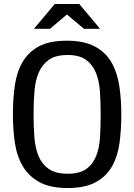

<svg xmlns="http://www.w3.org/2000/svg" viewBox="-20 -936 677 967"><path d="M321 11Q233 11 179 -18.5Q125 -48 95 -98.5Q65 -149 55 -216.5Q45 -284 45 -361Q45 -437 54.5 -504.5Q64 -572 93 -622.5Q122 -673 175 -702Q228 -731 316 -731Q404 -731 458.5 -701.5Q513 -672 542 -621Q571 -570 581 -502.5Q591 -435 591 -359Q591 -283 582 -216Q573 -149 544.5 -98.5Q516 -48 462.5 -18.5Q409 11 321 11ZM321 -61Q381 -61 414 -84.5Q447 -108 463.5 -148.5Q480 -189 483.5 -242.5Q487 -296 487 -357Q487 -418 483.5 -472.5Q480 -527 463.5 -568.5Q447 -610 413.5 -634.5Q380 -659 320 -659Q261 -659 227 -635.5Q193 -612 175.5 -571.5Q158 -531 153.5 -476.5Q149 -422 149 -359Q149 -296 153.5 -241.5Q158 -187 175.5 -147Q193 -107 227.5 -84Q262 -61 321 -61ZM484 -791H403L317 -863L232 -791H151L256 -916H379Z"/></svg>

Font: Hermeneus One
Style: Regular
Weight: 400
Designer: Rodrigo Fuenzalida, Pablo Impallari
Foundry: Pablo Impallari, Rodrigo Fuenzalida
Version: Version 1.002; ttfautohint (v0.93) -l 8 -r 50 -G 200 -x 14 -